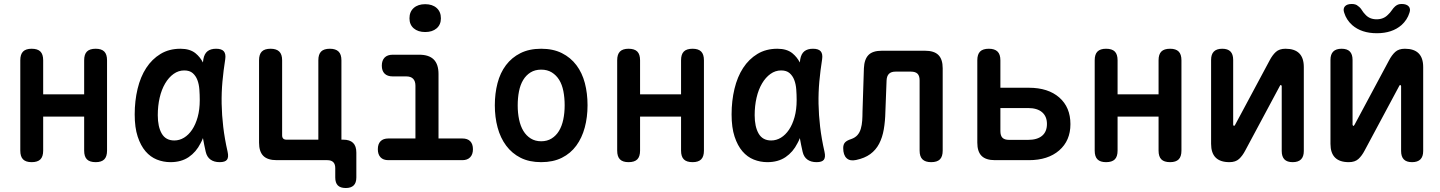

<svg xmlns="http://www.w3.org/2000/svg" viewBox="-20 -805 7240 965"><path d="M139 10Q110 10 96 -4Q82 -18 82 -48V-502Q82 -532 96 -546Q110 -560 139 -560Q169 -560 183 -546Q197 -532 197 -502V-331H403V-502Q403 -532 417 -546Q431 -560 461 -560Q490 -560 504 -546Q518 -532 518 -502V-48Q518 -18 504 -4Q490 10 461 10Q431 10 417 -4Q403 -18 403 -48V-219H197V-48Q197 -18 183 -4Q169 10 139 10Z M837 10Q801 10 768.5 -3Q736 -16 711.5 -44.5Q687 -73 672 -118.5Q657 -164 657 -230Q657 -298 671.5 -358.5Q686 -419 715 -463.5Q744 -508 787 -534Q830 -560 887 -560Q935 -560 963 -537Q986 -518 1000 -491L1002 -507Q1007 -535 1023 -547.5Q1039 -560 1066 -560Q1094 -560 1105 -547Q1116 -534 1112 -507Q1103 -450 1098 -395Q1093 -340 1094 -283.5Q1095 -227 1102 -167.5Q1109 -108 1124 -42Q1130 -15 1121 -2.5Q1112 10 1084 10Q1056 10 1038 -3Q1020 -16 1014 -42Q1006 -77 1000 -111Q995 -97 988 -85Q966 -41 928.5 -15.5Q891 10 837 10ZM856 -99Q882 -99 905 -113Q928 -127 945.5 -153Q963 -179 973.5 -216.5Q984 -254 984 -302Q984 -329 982 -355.5Q980 -382 972 -403Q964 -424 948.5 -437.5Q933 -451 906 -451Q877 -451 852.5 -433.5Q828 -416 810 -385.5Q792 -355 782.5 -314Q773 -273 773 -226Q773 -168 793 -133.5Q813 -99 856 -99Z M1771 87Q1771 114 1757.5 127Q1744 140 1718 140Q1691 140 1678 127Q1665 114 1665 87V40Q1665 20 1655 10Q1645 0 1625 0H1371Q1325 0 1303.5 -21.5Q1282 -43 1282 -88V-502Q1282 -532 1296 -546Q1310 -560 1340 -560Q1369 -560 1383.5 -546Q1398 -532 1398 -502V-125Q1398 -114 1403.5 -108.5Q1409 -103 1420 -103H1580V-502Q1580 -532 1594 -546Q1608 -560 1638 -560Q1667 -560 1681.5 -546Q1696 -532 1696 -502V-103H1705Q1738 -103 1754.5 -87Q1771 -71 1771 -38Z M2304 -109Q2330 -109 2343.5 -95Q2357 -81 2357 -55Q2357 -29 2343 -14.5Q2329 0 2304 0H1932Q1906 0 1892.5 -14.5Q1879 -29 1879 -55Q1879 -81 1892.5 -95Q1906 -109 1932 -109H2068V-374Q2068 -397 2056.5 -409Q2045 -421 2022 -421H1954Q1927 -421 1913 -435Q1899 -449 1899 -475Q1899 -501 1913 -515.5Q1927 -530 1954 -530H2087Q2136 -530 2160 -506Q2184 -482 2184 -433V-109ZM2117 -644Q2081 -644 2059.5 -662.5Q2038 -681 2038 -713Q2038 -746 2059.5 -765Q2081 -784 2117 -784Q2153 -784 2174.5 -765Q2196 -746 2196 -713Q2196 -681 2174.5 -662.5Q2153 -644 2117 -644Z M2700 10Q2640 10 2596.5 -12Q2553 -34 2524 -73Q2495 -112 2481 -164Q2467 -216 2467 -276Q2467 -335 2480.5 -387Q2494 -439 2523 -477.5Q2552 -516 2596 -538Q2640 -560 2700 -560Q2760 -560 2804 -538Q2848 -516 2877 -477.5Q2906 -439 2919.5 -387.5Q2933 -336 2933 -276Q2933 -216 2919 -164Q2905 -112 2876.5 -73Q2848 -34 2804 -12Q2760 10 2700 10ZM2700 -95Q2730 -95 2752.5 -109Q2775 -123 2789.5 -147Q2804 -171 2811 -204Q2818 -237 2818 -276Q2818 -314 2811.5 -347Q2805 -380 2790.5 -403.5Q2776 -427 2753.5 -441Q2731 -455 2700 -455Q2669 -455 2646.5 -441Q2624 -427 2609.5 -403Q2595 -379 2588.5 -346Q2582 -313 2582 -275Q2582 -237 2589 -204Q2596 -171 2610.5 -147Q2625 -123 2647.5 -109Q2670 -95 2700 -95Z M3139 10Q3110 10 3096 -4Q3082 -18 3082 -48V-502Q3082 -532 3096 -546Q3110 -560 3139 -560Q3169 -560 3183 -546Q3197 -532 3197 -502V-331H3403V-502Q3403 -532 3417 -546Q3431 -560 3461 -560Q3490 -560 3504 -546Q3518 -532 3518 -502V-48Q3518 -18 3504 -4Q3490 10 3461 10Q3431 10 3417 -4Q3403 -18 3403 -48V-219H3197V-48Q3197 -18 3183 -4Q3169 10 3139 10Z M3837 10Q3801 10 3768.5 -3Q3736 -16 3711.5 -44.5Q3687 -73 3672 -118.5Q3657 -164 3657 -230Q3657 -298 3671.5 -358.5Q3686 -419 3715 -463.5Q3744 -508 3787 -534Q3830 -560 3887 -560Q3935 -560 3963 -537Q3986 -518 4000 -491L4002 -507Q4007 -535 4023 -547.5Q4039 -560 4066 -560Q4094 -560 4105 -547Q4116 -534 4112 -507Q4103 -450 4098 -395Q4093 -340 4094 -283.5Q4095 -227 4102 -167.5Q4109 -108 4124 -42Q4130 -15 4121 -2.5Q4112 10 4084 10Q4056 10 4038 -3Q4020 -16 4014 -42Q4006 -77 4000 -111Q3995 -97 3988 -85Q3966 -41 3928.5 -15.5Q3891 10 3837 10ZM3856 -99Q3882 -99 3905 -113Q3928 -127 3945.5 -153Q3963 -179 3973.5 -216.5Q3984 -254 3984 -302Q3984 -329 3982 -355.5Q3980 -382 3972 -403Q3964 -424 3948.5 -437.5Q3933 -451 3906 -451Q3877 -451 3852.5 -433.5Q3828 -416 3810 -385.5Q3792 -355 3782.5 -314Q3773 -273 3773 -226Q3773 -168 3793 -133.5Q3813 -99 3856 -99Z M4322 -462Q4324 -507 4345 -528.5Q4366 -550 4412 -550H4629Q4675 -550 4696.5 -528.5Q4718 -507 4718 -462V-48Q4718 -18 4704 -4Q4690 10 4660 10Q4631 10 4616.5 -4Q4602 -18 4602 -48V-401Q4602 -424 4591.5 -434.5Q4581 -445 4558 -445H4481Q4459 -445 4448 -434Q4437 -423 4436 -401L4430 -244Q4429 -196 4422 -155Q4415 -114 4398.5 -82.5Q4382 -51 4354 -30.5Q4326 -10 4283 -1Q4252 6 4235 -10Q4218 -26 4218 -61Q4218 -79 4227 -89Q4236 -99 4258 -106Q4278 -113 4289.5 -126Q4301 -139 4306.5 -158Q4312 -177 4313.5 -199Q4315 -221 4315 -244Z M4981 0Q4935 0 4913.5 -21.5Q4892 -43 4892 -88V-502Q4892 -532 4906 -546Q4920 -560 4950 -560Q4979 -560 4993.5 -546Q5008 -532 5008 -502V-364H5151Q5248 -364 5304 -315Q5360 -266 5360 -181Q5360 -98 5303.5 -49Q5247 0 5151 0ZM5008 -146Q5008 -123 5018.5 -112.5Q5029 -102 5052 -102H5147Q5193 -102 5217.5 -122.5Q5242 -143 5242 -182Q5242 -220 5217.5 -241Q5193 -262 5147 -262H5008Z M5539 10Q5510 10 5496 -4Q5482 -18 5482 -48V-502Q5482 -532 5496 -546Q5510 -560 5539 -560Q5569 -560 5583 -546Q5597 -532 5597 -502V-331H5803V-502Q5803 -532 5817 -546Q5831 -560 5861 -560Q5890 -560 5904 -546Q5918 -532 5918 -502V-48Q5918 -18 5904 -4Q5890 10 5861 10Q5831 10 5817 -4Q5803 -18 5803 -48V-219H5597V-48Q5597 -18 5583 -4Q5569 10 5539 10Z M6067 -82V-504Q6067 -532 6081 -546Q6095 -560 6123 -560Q6151 -560 6164.5 -546Q6178 -532 6178 -504V-178Q6180 -172 6182 -172Q6184 -172 6185 -174L6188 -178L6361 -501Q6375 -528 6392.5 -544Q6410 -560 6441 -560Q6487 -560 6510 -537Q6533 -514 6533 -468V-46Q6533 -18 6519 -4Q6505 10 6477 10Q6449 10 6435.5 -4Q6422 -18 6422 -46V-372Q6420 -378 6418 -378Q6416 -378 6415 -377L6412 -372L6239 -49Q6225 -22 6207.5 -6Q6190 10 6159 10Q6113 10 6090 -13Q6067 -36 6067 -82Z M6667 -82V-504Q6667 -532 6681 -546Q6695 -560 6723 -560Q6751 -560 6764.5 -546Q6778 -532 6778 -504V-178Q6780 -172 6782 -172Q6784 -172 6785 -174L6788 -178L6961 -501Q6975 -528 6992.5 -544Q7010 -560 7041 -560Q7087 -560 7110 -537Q7133 -514 7133 -468V-46Q7133 -18 7119 -4Q7105 10 7077 10Q7049 10 7035.5 -4Q7022 -18 7022 -46V-372Q7020 -378 7018 -378Q7016 -378 7015 -377L7012 -372L6839 -49Q6825 -22 6807.5 -6Q6790 10 6759 10Q6713 10 6690 -13Q6667 -36 6667 -82ZM6736 -741Q6729 -761 6739.5 -773Q6750 -785 6774 -785Q6784 -785 6792 -782.5Q6800 -780 6805 -775Q6817 -767 6824.5 -754.5Q6832 -742 6843 -731Q6864 -708 6899 -708Q6934 -708 6956 -731Q6967 -741 6975 -753Q6983 -765 6992 -773Q6999 -779 7006.5 -782Q7014 -785 7025 -785Q7049 -785 7060 -773Q7071 -761 7064 -741Q7053 -705 7024 -679Q6977 -638 6900 -638Q6823 -638 6776 -679Q6747 -705 6736 -741Z"/></svg>

Font: Maple Mono NL SemiBold
Style: Regular
Weight: 600
Monospace: yes
Designer: subframe7536
Version: Version 7.000